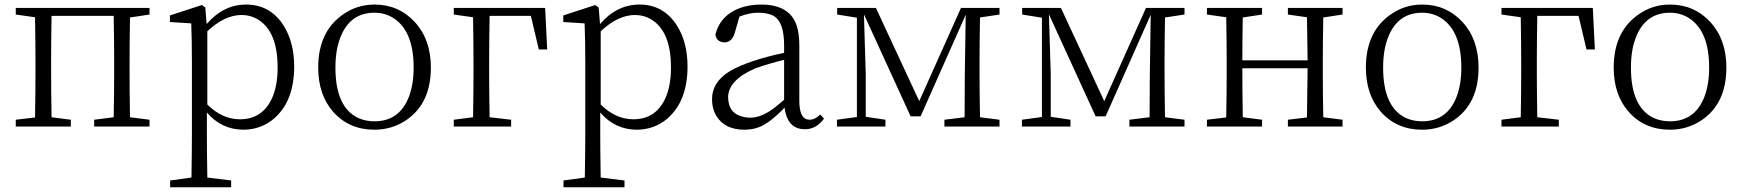

<svg xmlns="http://www.w3.org/2000/svg" viewBox="-20 -545 7507 827"><path d="M624 -482.4 540 -469.7Q538.1 -360.4 538.1 -284.2V-226.6Q538.1 -149.4 540 -40L624 -29.3V0H385.7V-29.3L469.7 -40Q471.7 -149.4 471.7 -226.6V-284.2Q471.7 -367.2 469.7 -476.6H202.1Q200.2 -367.2 200.2 -284.2V-226.6Q200.2 -149.4 202.1 -40L285.2 -29.3V0H47.9V-29.3L130.9 -39.1Q132.8 -150.4 132.8 -226.6V-284.2Q132.8 -361.3 130.9 -470.7L47.9 -482.4V-510.7H624Z M873 -410.2V-94.7Q937.5 -31.2 1013.7 -31.2Q1108.4 -31.2 1150.4 -119.1Q1175.8 -173.8 1175.8 -253.9Q1175.8 -408.2 1092.8 -460Q1059.6 -480.5 1019.5 -480.5Q946.3 -479.5 873 -410.2ZM864.3 -512.7 870.1 -441.4Q942.4 -525.4 1040 -525.4Q1143.6 -525.4 1201.2 -435.5Q1247.1 -363.3 1247.1 -258.8Q1247.1 -109.4 1160.2 -34.2Q1103.5 13.7 1027.3 13.7Q933.6 12.7 871.1 -60.5V32.2Q871.1 101.6 873 219.7L975.6 232.4V261.7H712.9V232.4L804.7 219.7Q806.6 102.5 806.6 34.2V-279.3Q806.6 -373 803.7 -444.3L711.9 -450.2V-478.5L849.6 -523.4Z M1592.8 13.7Q1483.4 13.7 1415 -63.5Q1350.6 -136.7 1350.6 -253.9Q1350.6 -403.3 1450.2 -477.5Q1513.7 -525.4 1592.8 -525.4Q1697.3 -525.4 1766.6 -450.2Q1835.9 -375 1835.9 -253.9Q1835.9 -101.6 1732.4 -29.3Q1669.9 13.7 1592.8 13.7ZM1592.8 -22.5Q1700.2 -22.5 1741.2 -127.9Q1761.7 -181.6 1761.7 -253.9Q1761.7 -409.2 1676.8 -465.8Q1639.6 -490.2 1592.8 -490.2Q1486.3 -490.2 1445.3 -381.8Q1424.8 -328.1 1424.8 -253.9Q1424.8 -82 1524.4 -36.1Q1555.7 -22.5 1592.8 -22.5Z M2266.6 -476.6H2088.9Q2086.9 -367.2 2086.9 -279.3V-226.6Q2086.9 -149.4 2088.9 -40L2181.6 -29.3V0H1934.6V-29.3L2017.6 -40Q2019.5 -149.4 2019.5 -226.6V-279.3Q2019.5 -361.3 2017.6 -470.7L1934.6 -482.4V-510.7H2328.1L2336.9 -332H2300.8Z M2567.4 -410.2V-94.7Q2631.8 -31.2 2708 -31.2Q2802.7 -31.2 2844.7 -119.1Q2870.1 -173.8 2870.1 -253.9Q2870.1 -408.2 2787.1 -460Q2753.9 -480.5 2713.9 -480.5Q2640.6 -479.5 2567.4 -410.2ZM2558.6 -512.7 2564.5 -441.4Q2636.7 -525.4 2734.4 -525.4Q2837.9 -525.4 2895.5 -435.5Q2941.4 -363.3 2941.4 -258.8Q2941.4 -109.4 2854.5 -34.2Q2797.9 13.7 2721.7 13.7Q2627.9 12.7 2565.4 -60.5V32.2Q2565.4 101.6 2567.4 219.7L2669.9 232.4V261.7H2407.2V232.4L2499 219.7Q2501 102.5 2501 34.2V-279.3Q2501 -373 2498 -444.3L2406.2 -450.2V-478.5L2543.9 -523.4Z M3357.4 -115.2V-287.1Q3298.8 -273.4 3234.4 -251Q3118.2 -201.2 3116.2 -127.9Q3116.2 -54.7 3184.6 -41Q3197.3 -38.1 3211.9 -38.1Q3260.7 -38.1 3317.4 -82Q3335 -95.7 3357.4 -115.2ZM3512.7 -51.8 3529.3 -34.2Q3496.1 11.7 3447.3 11.7Q3378.9 11.7 3362.3 -63.5Q3360.4 -72.3 3359.4 -81.1Q3292 -11.7 3246.1 3.9Q3218.8 13.7 3186.5 13.7Q3101.6 13.7 3065.4 -45.9Q3046.9 -77.1 3046.9 -117.2Q3046.9 -192.4 3125 -239.3Q3162.1 -260.7 3218.8 -280.3Q3286.1 -302.7 3357.4 -317.4V-349.6Q3357.4 -452.1 3310.5 -477.5Q3286.1 -490.2 3244.1 -490.2Q3208 -490.2 3165 -473.6L3144.5 -402.3Q3132.8 -363.3 3100.6 -362.3Q3065.4 -364.3 3061.5 -396.5Q3085 -487.3 3183.6 -515.6Q3218.8 -525.4 3258.8 -525.4Q3381.8 -525.4 3412.1 -433.6Q3422.9 -398.4 3422.9 -349.6V-112.3Q3422.9 -37.1 3458 -30.3Q3462.9 -29.3 3468.8 -29.3Q3491.2 -30.3 3512.7 -51.8Z M4285.2 -482.4 4201.2 -469.7Q4199.2 -360.4 4199.2 -284.2V-226.6Q4199.2 -149.4 4201.2 -40L4285.2 -29.3V0H4047.9V-29.3L4134.8 -40L4135.7 -223.6L4139.6 -481.4L3945.3 -43.9H3902.3L3701.2 -483.4L3709 -224.6V-42L3793.9 -29.3V0H3585V-29.3L3670.9 -41V-468.8L3585.9 -482.4V-510.7H3752.9L3939.5 -109.4L4119.1 -510.7H4285.2Z M5082 -482.4 4998 -469.7Q4996.1 -360.4 4996.1 -284.2V-226.6Q4996.1 -149.4 4998 -40L5082 -29.3V0H4844.7V-29.3L4931.6 -40L4932.6 -223.6L4936.5 -481.4L4742.2 -43.9H4699.2L4498 -483.4L4505.9 -224.6V-42L4590.8 -29.3V0H4381.8V-29.3L4467.8 -41V-468.8L4382.8 -482.4V-510.7H4549.8L4736.3 -109.4L4916 -510.7H5082Z M5762.7 -482.4 5679.7 -469.7Q5677.7 -360.4 5677.7 -284.2V-226.6Q5677.7 -149.4 5679.7 -40L5762.7 -29.3V0H5527.3V-29.3L5609.4 -39.1Q5612.3 -206.1 5612.3 -251H5331.1Q5331.1 -149.4 5333 -40L5416 -29.3V0H5178.7V-29.3L5261.7 -39.1Q5263.7 -150.4 5263.7 -226.6V-284.2Q5263.7 -361.3 5261.7 -470.7L5178.7 -482.4V-510.7H5416V-482.4L5333 -469.7Q5331.1 -364.3 5331.1 -285.2H5612.3Q5612.3 -311.5 5609.4 -470.7L5527.3 -482.4V-510.7H5762.7Z M6105.5 13.7Q5996.1 13.7 5927.7 -63.5Q5863.3 -136.7 5863.3 -253.9Q5863.3 -403.3 5962.9 -477.5Q6026.4 -525.4 6105.5 -525.4Q6210 -525.4 6279.3 -450.2Q6348.6 -375 6348.6 -253.9Q6348.6 -101.6 6245.1 -29.3Q6182.6 13.7 6105.5 13.7ZM6105.5 -22.5Q6212.9 -22.5 6253.9 -127.9Q6274.4 -181.6 6274.4 -253.9Q6274.4 -409.2 6189.5 -465.8Q6152.3 -490.2 6105.5 -490.2Q5999 -490.2 5958 -381.8Q5937.5 -328.1 5937.5 -253.9Q5937.5 -82 6037.1 -36.1Q6068.4 -22.5 6105.5 -22.5Z M6779.3 -476.6H6601.6Q6599.6 -367.2 6599.6 -279.3V-226.6Q6599.6 -149.4 6601.6 -40L6694.3 -29.3V0H6447.3V-29.3L6530.3 -40Q6532.2 -149.4 6532.2 -226.6V-279.3Q6532.2 -361.3 6530.3 -470.7L6447.3 -482.4V-510.7H6840.8L6849.6 -332H6813.5Z M7172.9 13.7Q7063.5 13.7 6995.1 -63.5Q6930.7 -136.7 6930.7 -253.9Q6930.7 -403.3 7030.3 -477.5Q7093.8 -525.4 7172.9 -525.4Q7277.3 -525.4 7346.7 -450.2Q7416 -375 7416 -253.9Q7416 -101.6 7312.5 -29.3Q7250 13.7 7172.9 13.7ZM7172.9 -22.5Q7280.3 -22.5 7321.3 -127.9Q7341.8 -181.6 7341.8 -253.9Q7341.8 -409.2 7256.8 -465.8Q7219.7 -490.2 7172.9 -490.2Q7066.4 -490.2 7025.4 -381.8Q7004.9 -328.1 7004.9 -253.9Q7004.9 -82 7104.5 -36.1Q7135.7 -22.5 7172.9 -22.5Z"/></svg>

Font: GenYoMin JP Light
Style: Regular
Weight: 300
Version: Version 1.001;PS 1;hotconv 16.6.51;makeotf.lib2.5.65220 DEVE